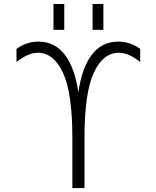

<svg xmlns="http://www.w3.org/2000/svg" viewBox="-20 -952 791 973"><path d="M408.2 -253.9V1H346.7V-253.9Q346.7 -481.4 299.3 -583Q252 -684.6 171.9 -684.6Q123 -684.6 63.5 -637.7V-704.1Q115.2 -741.2 173.8 -741.2Q259.8 -741.2 310.5 -671.9Q358.4 -608.4 377 -484.4Q395.5 -608.4 443.4 -671.9Q494.1 -741.2 580.1 -741.2Q639.6 -741.2 690.4 -704.1V-637.7Q632.8 -684.6 582 -684.6Q502 -684.6 455.1 -583Q408.2 -481.4 408.2 -253.9ZM251 -800.8V-931.6H305.7V-800.8ZM449.2 -800.8V-931.6H503.9V-800.8Z"/></svg>

Font: Gen Shin Gothic Light
Style: Regular
Weight: 200
Designer: [Source Han Sans]
Ryoko NISHIZUKA  (kana & ideographs); Paul D. Hunt (Latin, Greek & Cyrillic); Wenlong ZHANG  (bopomofo
Version: Version 1.002.20150607